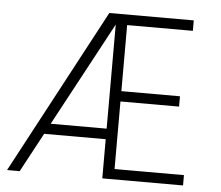

<svg xmlns="http://www.w3.org/2000/svg" viewBox="-51 -757 934 813"><g transform="rotate(5 416.5 -350.0)"><path d="M755.9 -43.9V0H412.6V-166.5H150.9L61.5 0H7.8L381.3 -700.2H740.2V-655.8H460.9V-375H710V-331.1H460.9V-43.9ZM412.6 -211.4V-653.8L174.8 -211.4Z"/></g></svg>

Font: Selawik Light
Style: Regular
Weight: 300
Designer: Aaron Bell
Foundry: Microsoft Corporation
Version: Version 1.01